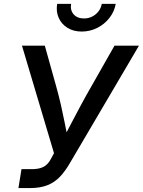

<svg xmlns="http://www.w3.org/2000/svg" viewBox="-20 -961 730 981"><path d="M74.2 0 89.8 -96.7H142.6Q178.2 -96.7 200.7 -107.7Q223.1 -118.7 237.8 -145L255.9 -178.2L92.3 -727.5H209L266.6 -521.5Q281.2 -469.2 292 -421.6Q302.7 -374 311.5 -329.3Q320.3 -284.7 329.1 -239.7H296.4Q320.3 -285.2 343.5 -329.6Q366.7 -374 392.1 -421.4Q417.5 -468.8 447.8 -521.5L564.9 -727.5H689.9L336.4 -126.5Q314 -87.9 287.6 -59.3Q261.2 -30.8 224.1 -15.4Q187 0 131.3 0ZM397.5 -799.8Q355.5 -799.8 325 -818.6Q294.4 -837.4 280 -869.6Q265.6 -901.9 272 -941.4H343.3Q337.9 -908.7 356.4 -887.7Q375 -866.7 409.2 -866.7Q432.1 -866.7 451.2 -876.5Q470.2 -886.2 483.2 -902.8Q496.1 -919.4 500 -941.4H571.3Q564.5 -901.9 539.3 -869.6Q514.2 -837.4 477.1 -818.6Q439.9 -799.8 397.5 -799.8Z"/></svg>

Font: Inter 24pt Medium
Style: Italic
Weight: 500
Italic angle: -9.3988°
Designer: Rasmus Andersson
Foundry: rsms
Version: Version 4.001;git-66647c0bb